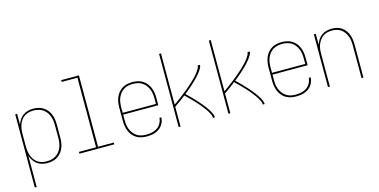

<svg xmlns="http://www.w3.org/2000/svg" viewBox="-87 -1196 3673 1863"><g transform="rotate(-15 1750.0 -265.0)"><path d="M72 205V-530H91V-422Q100 -448 115 -470.5Q130 -493 152 -509Q174 -525 200.5 -531.5Q227 -538 254 -538Q280 -538 306 -532Q332 -526 354 -512Q376 -498 392.5 -477.5Q409 -457 419 -432.5Q429 -408 432.5 -382Q436 -356 436 -330V-200Q436 -174 432.5 -148Q429 -122 419 -97.5Q409 -73 392.5 -52.5Q376 -32 354 -18Q332 -4 306 2Q280 8 254 8Q227 8 200.5 1.5Q174 -5 152 -21Q130 -37 115 -59.5Q100 -82 91 -108V205ZM251 -10Q275 -10 298.5 -15.5Q322 -21 342 -33.5Q362 -46 377 -65Q392 -84 401 -106.5Q410 -129 413.5 -152.5Q417 -176 417 -200V-330Q417 -354 413.5 -377.5Q410 -401 401 -423.5Q392 -446 377 -465Q362 -484 342 -496.5Q322 -509 298.5 -514.5Q275 -520 251 -520Q227 -520 204 -514.5Q181 -509 161.5 -496Q142 -483 128 -463.5Q114 -444 106 -422Q98 -400 94.5 -376.5Q91 -353 91 -330V-200Q91 -177 94.5 -153.5Q98 -130 106 -108Q114 -86 128 -66.5Q142 -47 161.5 -34Q181 -21 204 -15.5Q227 -10 251 -10Z M575 0V-18H747V-717H589V-735H767V-18H925V0Z M1251 8Q1224 8 1198 2.5Q1172 -3 1149 -16.5Q1126 -30 1109 -51Q1092 -72 1082 -96.5Q1072 -121 1068 -147.5Q1064 -174 1064 -200V-330Q1064 -356 1068 -382.5Q1072 -409 1082 -433.5Q1092 -458 1109 -478.5Q1126 -499 1148.5 -513Q1171 -527 1197.5 -532.5Q1224 -538 1250 -538Q1276 -538 1302.5 -532.5Q1329 -527 1351.5 -513Q1374 -499 1391 -478.5Q1408 -458 1418 -433.5Q1428 -409 1432 -382.5Q1436 -356 1436 -330V-256H1083V-200Q1083 -176 1086.5 -152Q1090 -128 1099 -106Q1108 -84 1123.5 -65Q1139 -46 1159 -33Q1179 -20 1203 -15Q1227 -10 1251 -10Q1280 -10 1308.5 -16Q1337 -22 1360.5 -38Q1384 -54 1398.5 -80Q1413 -106 1415 -135H1434Q1433 -113 1426 -92.5Q1419 -72 1406 -54.5Q1393 -37 1374.5 -24.5Q1356 -12 1336 -4.5Q1316 3 1294 5.5Q1272 8 1251 8ZM1417 -274V-330Q1417 -354 1413.5 -378Q1410 -402 1401 -424Q1392 -446 1377 -465Q1362 -484 1341.5 -497Q1321 -510 1297.5 -515Q1274 -520 1250 -520Q1226 -520 1202.5 -515Q1179 -510 1158.5 -497Q1138 -484 1123 -465Q1108 -446 1099 -424Q1090 -402 1086.5 -378Q1083 -354 1083 -330V-274Z M1572 0V-735H1591V-221Q1605 -230 1618 -239.5Q1631 -249 1643.5 -258.5Q1656 -268 1669 -277.5Q1682 -287 1694.5 -297Q1707 -307 1719.5 -317Q1732 -327 1744 -337Q1756 -347 1768 -357.5Q1780 -368 1792 -379Q1804 -390 1815.5 -401Q1827 -412 1838 -423.5Q1849 -435 1859.5 -447.5Q1870 -460 1879 -472.5Q1888 -485 1896.5 -499.5Q1905 -514 1905 -530H1928Q1928 -514 1920 -499.5Q1912 -485 1902.5 -471.5Q1893 -458 1883 -446Q1873 -434 1862 -422Q1851 -410 1839.5 -399Q1828 -388 1816 -376.5Q1804 -365 1792 -354.5Q1780 -344 1768 -333.5Q1756 -323 1743.5 -313Q1731 -303 1718 -293Q1731 -280 1744.5 -267Q1758 -254 1771 -240.5Q1784 -227 1796.5 -213.5Q1809 -200 1821.5 -186.5Q1834 -173 1846 -158.5Q1858 -144 1869.5 -129.5Q1881 -115 1891.5 -100Q1902 -85 1911.5 -69Q1921 -53 1928.5 -36Q1936 -19 1936 0H1917Q1917 -18 1909.5 -34.5Q1902 -51 1892.5 -66.5Q1883 -82 1872.5 -96.5Q1862 -111 1851 -125Q1840 -139 1828.5 -152.5Q1817 -166 1805 -179.5Q1793 -193 1780.5 -206Q1768 -219 1755.5 -231.5Q1743 -244 1730 -256.5Q1717 -269 1704 -282Q1677 -260 1648.5 -239.5Q1620 -219 1591 -199V0Z M2072 0V-735H2091V-221Q2105 -230 2118 -239.5Q2131 -249 2143.5 -258.5Q2156 -268 2169 -277.5Q2182 -287 2194.5 -297Q2207 -307 2219.5 -317Q2232 -327 2244 -337Q2256 -347 2268 -357.5Q2280 -368 2292 -379Q2304 -390 2315.5 -401Q2327 -412 2338 -423.5Q2349 -435 2359.5 -447.5Q2370 -460 2379 -472.5Q2388 -485 2396.5 -499.5Q2405 -514 2405 -530H2428Q2428 -514 2420 -499.5Q2412 -485 2402.5 -471.5Q2393 -458 2383 -446Q2373 -434 2362 -422Q2351 -410 2339.5 -399Q2328 -388 2316 -376.5Q2304 -365 2292 -354.5Q2280 -344 2268 -333.5Q2256 -323 2243.5 -313Q2231 -303 2218 -293Q2231 -280 2244.5 -267Q2258 -254 2271 -240.5Q2284 -227 2296.5 -213.5Q2309 -200 2321.5 -186.5Q2334 -173 2346 -158.5Q2358 -144 2369.5 -129.5Q2381 -115 2391.5 -100Q2402 -85 2411.5 -69Q2421 -53 2428.5 -36Q2436 -19 2436 0H2417Q2417 -18 2409.5 -34.5Q2402 -51 2392.5 -66.5Q2383 -82 2372.5 -96.5Q2362 -111 2351 -125Q2340 -139 2328.5 -152.5Q2317 -166 2305 -179.5Q2293 -193 2280.5 -206Q2268 -219 2255.5 -231.5Q2243 -244 2230 -256.5Q2217 -269 2204 -282Q2177 -260 2148.5 -239.5Q2120 -219 2091 -199V0Z M2751 8Q2724 8 2698 2.5Q2672 -3 2649 -16.5Q2626 -30 2609 -51Q2592 -72 2582 -96.5Q2572 -121 2568 -147.5Q2564 -174 2564 -200V-330Q2564 -356 2568 -382.5Q2572 -409 2582 -433.5Q2592 -458 2609 -478.5Q2626 -499 2648.5 -513Q2671 -527 2697.5 -532.5Q2724 -538 2750 -538Q2776 -538 2802.5 -532.5Q2829 -527 2851.5 -513Q2874 -499 2891 -478.5Q2908 -458 2918 -433.5Q2928 -409 2932 -382.5Q2936 -356 2936 -330V-256H2583V-200Q2583 -176 2586.5 -152Q2590 -128 2599 -106Q2608 -84 2623.5 -65Q2639 -46 2659 -33Q2679 -20 2703 -15Q2727 -10 2751 -10Q2780 -10 2808.5 -16Q2837 -22 2860.5 -38Q2884 -54 2898.5 -80Q2913 -106 2915 -135H2934Q2933 -113 2926 -92.5Q2919 -72 2906 -54.5Q2893 -37 2874.5 -24.5Q2856 -12 2836 -4.5Q2816 3 2794 5.5Q2772 8 2751 8ZM2917 -274V-330Q2917 -354 2913.5 -378Q2910 -402 2901 -424Q2892 -446 2877 -465Q2862 -484 2841.5 -497Q2821 -510 2797.5 -515Q2774 -520 2750 -520Q2726 -520 2702.5 -515Q2679 -510 2658.5 -497Q2638 -484 2623 -465Q2608 -446 2599 -424Q2590 -402 2586.5 -378Q2583 -354 2583 -330V-274Z M3072 0V-530H3091V-422Q3100 -448 3115 -470.5Q3130 -493 3152 -509Q3174 -525 3200.5 -531.5Q3227 -538 3253 -538Q3279 -538 3304.5 -532Q3330 -526 3351 -511.5Q3372 -497 3387.5 -476Q3403 -455 3412 -431Q3421 -407 3424.5 -381.5Q3428 -356 3428 -330V0H3409V-330Q3409 -353 3406 -376.5Q3403 -400 3394.5 -422Q3386 -444 3372 -463Q3358 -482 3339 -495.5Q3320 -509 3296.5 -514.5Q3273 -520 3250 -520Q3227 -520 3203.5 -514.5Q3180 -509 3161 -495.5Q3142 -482 3128 -463Q3114 -444 3105.5 -422Q3097 -400 3094 -376.5Q3091 -353 3091 -330V0Z"/></g></svg>

Font: iosevka_custom_sans_ss08 Thin
Style: Regular
Weight: 100
Designer: Belleve Invis
Foundry: Belleve Invis
Version: Version 10.3.0; ttfautohint (v1.8.3)